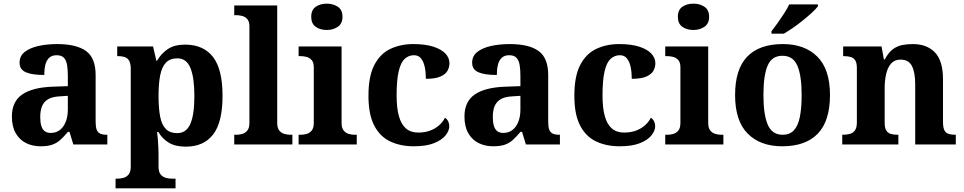

<svg xmlns="http://www.w3.org/2000/svg" viewBox="-20 -790 5273 1050"><path d="M202 10Q158 10 122.5 -7.5Q87 -25 66 -61.4Q45 -97.7 45 -153Q45 -234 101 -273Q157 -312 269 -316L351 -318.8V-374Q351 -407.6 347 -433.3Q343 -459 330 -473.5Q317 -488 289.5 -488Q264 -488 249 -474Q234 -460 228 -435.5Q222 -411 222 -380Q155 -380 121 -395Q87 -410 87 -447Q87 -483.8 115 -505.9Q143 -528 189.9 -538.5Q236.8 -549 292.8 -549Q398 -549 450.5 -511Q503 -473 503 -379.4V-124.1Q503 -96.6 508.5 -81.3Q514 -66 527.7 -59.5Q541.4 -53 563 -53H567V0H381L360 -69H351.4Q329 -42 309.5 -24.5Q290 -7 265 1.5Q240 10 202 10ZM256.8 -63Q286 -63 306.8 -78.7Q327.7 -94.3 339.3 -123.3Q351 -152.3 351 -191V-266L306 -263Q266 -261 242.9 -247.3Q219.9 -233.5 209.9 -209.3Q200 -185.1 200 -149.4Q200 -121 206 -101.5Q212 -82 224.8 -72.5Q237.6 -63 256.8 -63Z M612 240V187H624Q639 187 655.5 182.5Q672 178 683.5 164Q695 150 695 122V-413Q695 -444 686 -458.5Q677 -473 662 -478Q647 -483 628 -483H621V-536H817L835 -458H839Q861 -497 897.5 -521.5Q934 -546 992 -546Q1092 -546 1144.5 -479Q1197 -412 1197 -266Q1197 -121 1145.5 -54.5Q1094 12 996 12Q939 12 903.5 -9.5Q868 -31 846 -68H839Q841 -54 843 -30.5Q845 -7 846 15.5Q847 38 847 53V122Q847 150 858.5 164Q870 178 887 182.5Q904 187 918 187H940V240ZM949 -62Q999 -62 1021 -112.5Q1043 -163 1043 -265Q1043 -365 1021.5 -418Q1000 -471 950 -471Q910 -471 887.5 -447.5Q865 -424 856 -378Q847 -332 847 -266Q847 -197 856 -151.5Q865 -106 887.5 -84Q910 -62 949 -62Z M1261 0V-53H1273Q1288 -53 1304.5 -57.5Q1321 -62 1332.5 -76Q1344 -90 1344 -118V-646Q1344 -673 1332 -686Q1320 -699 1303.5 -703Q1287 -707 1273 -707H1261V-760H1496V-118Q1496 -90 1507.5 -76Q1519 -62 1536 -57.5Q1553 -53 1567 -53H1579V0Z M1613 0V-53H1625Q1640 -53 1656.5 -57.5Q1673 -62 1684.5 -75.9Q1696 -89.8 1696 -117.7V-422Q1696 -448.9 1684 -462Q1672 -475 1655.5 -479Q1639 -483 1625 -483H1613V-536H1848V-118Q1848 -90 1859.5 -76Q1871 -62 1888 -57.5Q1905 -53 1919 -53H1931V0ZM1767.1 -626Q1731 -626 1706.5 -643.5Q1682 -661 1682 -698Q1682 -736 1706.7 -753Q1731.5 -770 1767.5 -770Q1802 -770 1827.5 -753Q1853 -736 1853 -698Q1853 -661 1827.4 -643.5Q1801.8 -626 1767.1 -626Z M2243 10Q2170 10 2114 -16.5Q2058 -43 2026.5 -103.5Q1995 -164 1995 -266Q1995 -374 2027.5 -435.5Q2060 -497 2115.5 -523Q2171 -549 2240 -549Q2305 -549 2349 -535Q2393 -521 2415.5 -497.5Q2438 -474 2438 -444Q2438 -423 2427.5 -403.5Q2417 -384 2389 -371.5Q2361 -359 2309 -359Q2309 -394 2303 -423Q2297 -452 2283 -470Q2269 -488 2244 -488Q2215 -488 2193.5 -468.5Q2172 -449 2160.5 -401Q2149 -353 2149 -267Q2149 -200 2161.5 -155Q2174 -110 2200 -87.5Q2226 -65 2268 -65Q2303 -65 2331.5 -75.5Q2360 -86 2381 -104.5Q2402 -123 2413 -146Q2425 -139 2431 -126.5Q2437 -114 2437 -100Q2437 -75 2416.5 -49.5Q2396 -24 2353.5 -7Q2311 10 2243 10Z M2677 10Q2633 10 2597.5 -7.5Q2562 -25 2541 -61.4Q2520 -97.7 2520 -153Q2520 -234 2576 -273Q2632 -312 2744 -316L2826 -318.8V-374Q2826 -407.6 2822 -433.3Q2818 -459 2805 -473.5Q2792 -488 2764.5 -488Q2739 -488 2724 -474Q2709 -460 2703 -435.5Q2697 -411 2697 -380Q2630 -380 2596 -395Q2562 -410 2562 -447Q2562 -483.8 2590 -505.9Q2618 -528 2664.9 -538.5Q2711.8 -549 2767.8 -549Q2873 -549 2925.5 -511Q2978 -473 2978 -379.4V-124.1Q2978 -96.6 2983.5 -81.3Q2989 -66 3002.7 -59.5Q3016.4 -53 3038 -53H3042V0H2856L2835 -69H2826.4Q2804 -42 2784.5 -24.5Q2765 -7 2740 1.5Q2715 10 2677 10ZM2731.8 -63Q2761 -63 2781.8 -78.7Q2802.7 -94.3 2814.3 -123.3Q2826 -152.3 2826 -191V-266L2781 -263Q2741 -261 2717.9 -247.3Q2694.9 -233.5 2684.9 -209.3Q2675 -185.1 2675 -149.4Q2675 -121 2681 -101.5Q2687 -82 2699.8 -72.5Q2712.6 -63 2731.8 -63Z M3369 10Q3296 10 3240 -16.5Q3184 -43 3152.5 -103.5Q3121 -164 3121 -266Q3121 -374 3153.5 -435.5Q3186 -497 3241.5 -523Q3297 -549 3366 -549Q3431 -549 3475 -535Q3519 -521 3541.5 -497.5Q3564 -474 3564 -444Q3564 -423 3553.5 -403.5Q3543 -384 3515 -371.5Q3487 -359 3435 -359Q3435 -394 3429 -423Q3423 -452 3409 -470Q3395 -488 3370 -488Q3341 -488 3319.5 -468.5Q3298 -449 3286.5 -401Q3275 -353 3275 -267Q3275 -200 3287.5 -155Q3300 -110 3326 -87.5Q3352 -65 3394 -65Q3429 -65 3457.5 -75.5Q3486 -86 3507 -104.5Q3528 -123 3539 -146Q3551 -139 3557 -126.5Q3563 -114 3563 -100Q3563 -75 3542.5 -49.5Q3522 -24 3479.5 -7Q3437 10 3369 10Z M3618 0V-53H3630Q3645 -53 3661.5 -57.5Q3678 -62 3689.5 -75.9Q3701 -89.8 3701 -117.7V-422Q3701 -448.9 3689 -462Q3677 -475 3660.5 -479Q3644 -483 3630 -483H3618V-536H3853V-118Q3853 -90 3864.5 -76Q3876 -62 3893 -57.5Q3910 -53 3924 -53H3936V0ZM3772.1 -626Q3736 -626 3711.5 -643.5Q3687 -661 3687 -698Q3687 -736 3711.7 -753Q3736.5 -770 3772.5 -770Q3807 -770 3832.5 -753Q3858 -736 3858 -698Q3858 -661 3832.4 -643.5Q3806.8 -626 3772.1 -626Z M4257.6 10Q4138 10 4069 -59.3Q4000 -128.7 4000 -270.3Q4000 -411 4066.1 -480Q4132.2 -549 4261 -549Q4381 -549 4450 -480Q4519 -411 4519 -270.3Q4519 -128.7 4452.5 -59.3Q4386 10 4257.6 10ZM4260.2 -53Q4299 -53 4321.7 -77.4Q4344.3 -101.7 4354.2 -150.5Q4364 -199.2 4364 -270Q4364 -377 4340.5 -431Q4317 -485 4259 -485Q4201 -485 4178 -431.2Q4155 -377.5 4155 -270Q4155 -164 4178.5 -108.5Q4202 -53 4260.2 -53ZM4199 -619Q4214 -638 4232.5 -664Q4251 -690 4268.5 -717Q4286 -744 4296 -766H4453V-756Q4444 -743 4422.5 -723Q4401 -703 4374 -681Q4347 -659 4319 -639.5Q4291 -620 4267 -606H4199Z M4586 0V-53H4588Q4611 -53 4628.5 -58Q4646 -63 4656 -77.7Q4666 -92.4 4666 -121.8V-417.6Q4666 -446 4657 -460Q4648 -474 4632 -478.5Q4616 -483 4594 -483H4591V-536H4801L4813.7 -465H4818.5Q4839 -503 4862.5 -520.5Q4886 -538 4913.3 -543.5Q4940.7 -549 4971.9 -549Q5049 -549 5093 -503.2Q5137 -457.4 5137 -356V-123.5Q5137 -93 5144.5 -78Q5152 -63 5167 -58Q5182 -53 5204 -53H5207V0H4985V-329Q4985 -394 4967.1 -429Q4949.3 -464 4904.8 -464Q4872 -464 4853.2 -442.5Q4834.3 -420.9 4826.2 -385.5Q4818 -350.1 4818 -309V-118Q4818 -90 4827 -76Q4836 -62 4852 -57.5Q4868 -53 4890 -53H4893V0Z"/></svg>

Font: Noto Serif Armenian
Style: Regular
Weight: 400
Designer: Monotype Design Team
Foundry: Monotype Imaging Inc.
Version: Version 2.007